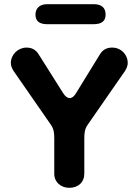

<svg xmlns="http://www.w3.org/2000/svg" viewBox="-20 -884 664 920"><path d="M428 -768C467 -768 486 -783 486 -814C486 -847 467 -864 428 -864H206C171 -864 150 -845 150 -814C150 -783 169 -768 206 -768ZM312 16C355 16 384 -11 384 -51V-219C384 -243 385 -265 400 -286L579 -544C588 -558 592 -571 592 -582C592 -623 560 -656 517 -656C491 -656 472 -645 459 -624L344 -437C335 -422 325 -414 314 -414C303 -414 293 -422 283 -437L165 -624C152 -645 133 -656 107 -656C67 -656 32 -623 32 -582C32 -571 36 -558 45 -544L224 -286C239 -265 240 -243 240 -219V-51C240 -11 272 16 312 16Z"/></svg>

Font: Dongle
Style: Bold
Weight: 700
Designer: Yanghee Ryu
Foundry: Yanghee Ryu
Version: Version 2.000